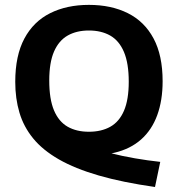

<svg xmlns="http://www.w3.org/2000/svg" viewBox="-20 -622 712 768"><path d="M600 126Q470 107.5 375 80Q280 52.5 215.5 15.5Q151 -21.5 112.8 -68.2Q74.5 -115 57.8 -171.5Q41 -228 41 -294.5Q41 -399.5 77.5 -467.8Q114 -536 180.5 -569.2Q247 -602.5 335.5 -602.5Q425 -602.5 491.5 -569.2Q558 -536 594.2 -468.2Q630.5 -400.5 630.5 -297Q630.5 -220.5 609 -161.5Q587.5 -102.5 544.5 -64.2Q501.5 -26 437.5 -11Q373.5 4 288 -7.5L327.5 -39Q371.5 -22.5 420 -10Q468.5 2.5 519.5 11.2Q570.5 20 621 25.5ZM335.5 -95Q385.5 -95 421.2 -115Q457 -135 476 -179.2Q495 -223.5 495 -295Q495 -369 475.8 -414.2Q456.5 -459.5 420.8 -479.8Q385 -500 335.5 -500Q286.5 -500 251 -480Q215.5 -460 196.2 -416Q177 -372 177 -300Q177 -225.5 196 -180.5Q215 -135.5 250.5 -115.2Q286 -95 335.5 -95Z"/></svg>

Font: Encode Sans SC SemiBold
Style: Regular
Weight: 600
Version: Version 3.002